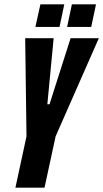

<svg xmlns="http://www.w3.org/2000/svg" viewBox="-20 -864 475 884"><path d="M51 0 102 -236 96 -688H227L198 -384H208L305 -688H435L236 -236L185 0ZM289 -740 311 -844H422L400 -740ZM143 -740 166 -844H276L254 -740Z"/></svg>

Font: Saira UltraCondensed Black
Style: Italic
Weight: 900
Width: 1
Italic angle: -12°
Designer: Hector Gatti with collaboration of the Omnibus-Type team
Foundry: Omnibus-Type
Version: Version 1.101